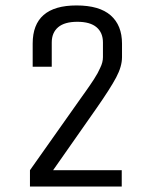

<svg xmlns="http://www.w3.org/2000/svg" viewBox="-20 -685 550 705"><path d="M90 0V-60L280 -329Q284 -334 295 -350Q306 -366 311 -373Q316 -380 325 -394Q334 -408 338.5 -416.5Q343 -425 348 -436Q358 -456 358 -475V-529Q358 -565 334.5 -585Q311 -605 264 -605Q217 -605 193.5 -585Q170 -565 170 -529V-440H100V-525Q100 -665 261 -665Q345 -665 386.5 -628.5Q428 -592 428 -525V-475Q428 -441 406.5 -400.5Q385 -360 334 -287L175 -60H427V0Z"/></svg>

Font: Unica One
Style: Regular
Weight: 400
Designer: Eduardo Rodriguez Tunni
Foundry: Eduardo Rodriguez Tunni
Version: Version 1.001